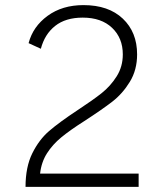

<svg xmlns="http://www.w3.org/2000/svg" viewBox="-20 -732 643 752"><path d="M283 -300Q344 -340 378.5 -367.5Q413 -395 437 -433Q461 -471 461 -519Q461 -583 419 -623Q377 -663 304 -663Q237 -663 196 -630.5Q155 -598 140 -541L92 -563Q109 -628 166.5 -670Q224 -712 307 -712Q405 -712 461 -659Q517 -606 517 -519Q517 -458 488.5 -411.5Q460 -365 420 -334Q380 -303 309 -257Q254 -222 220 -194Q186 -166 164 -131.5Q142 -97 137 -52H523V0H80Q80 -78 106.5 -131.5Q133 -185 172.5 -219Q212 -253 283 -300Z"/></svg>

Font: Overpass ExtraLight
Style: Regular
Weight: 200
Designer: Delve Withrington, Thomas Jockin
Foundry: Delve Fonts
Version: Version 3.000;DELV;Overpass